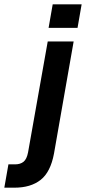

<svg xmlns="http://www.w3.org/2000/svg" viewBox="-83 -692 398 889"><path d="M161 -672H295L276 -563H142ZM-44 69H-13Q11 69 26 57Q41 45 47 13L138 -500H258L167 19Q151 105 105 141Q59 177 -16 177H-63Z"/></svg>

Font: Overused Grotesk SemiBold
Style: Italic
Weight: 600
Italic angle: -10°
Version: Version 0.003